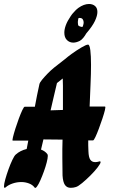

<svg xmlns="http://www.w3.org/2000/svg" viewBox="-40 -943 589 964"><path d="M39 -167Q61 -187 94 -195Q97 -214 102 -237H24Q21 -237 25 -254Q29 -271 37 -296.5Q45 -322 54.5 -347.5Q64 -373 72 -390Q80 -407 84 -407H135Q140 -436 146 -464.5Q152 -493 158 -521Q160 -529 171.5 -543Q183 -557 199 -573.5Q215 -590 230 -602L231 -603L286 -646Q300 -658 319 -672Q344 -690 368.5 -704.5Q393 -719 402 -719Q410 -719 413.5 -691Q417 -663 417 -617Q417 -573 414.5 -518.5Q412 -464 410 -408H487Q491 -408 487 -391Q483 -374 474.5 -348.5Q466 -323 456.5 -297.5Q447 -272 439 -255Q431 -238 427 -238H403Q403 -225 403 -214L404 -184Q405 -153 413.5 -141Q422 -129 438 -129Q447 -129 457 -132Q465 -135 465 -129Q465 -122 450.5 -103Q436 -84 414.5 -62.5Q393 -41 372.5 -24Q352 -7 341 -4Q329 0 315 0Q296 0 286 -14.5Q276 -29 274 -62L273 -149Q273 -171 273 -194.5Q273 -218 274 -242L178 -243Q172 -216 166 -192Q187 -184 198 -169Q200 -165 200 -160Q200 -149 194.5 -127.5Q189 -106 180.5 -82.5Q172 -59 163 -38.5Q154 -18 146 -7Q138 4 134 -1Q124 -15 105.5 -22Q87 -29 67 -29Q45 -29 24 -22Q3 -15 -11 -3Q-14 0 -16 0Q-20 0 -20 -7Q-20 -19 -13.5 -42.5Q-7 -66 2.5 -92.5Q12 -119 22 -140Q32 -161 39 -167ZM276 -470Q276 -492 276 -512Q276 -532 275 -549L246 -526Q238 -492 230 -458Q222 -424 214 -389L276 -391Q276 -411 276 -431Q276 -451 276 -470ZM361 -738Q343 -729 328 -729Q309 -729 296 -742Q283 -755 283 -779Q283 -796 290.5 -816.5Q298 -837 315 -862Q322 -873 331 -882Q341 -894 353 -903Q381 -923 407 -923Q425 -923 437 -913Q449 -903 449 -883Q449 -864 436.5 -837.5Q424 -811 393 -775Q387 -764 378.5 -753.5Q370 -743 361 -738ZM376 -811Q376 -812 378 -818Q380 -824 380 -831Q380 -839 375.5 -846Q371 -853 359 -853Q357 -853 354 -852Q352 -845 351 -835V-828Q351 -816 355.5 -813Q360 -810 369 -808H371Q373 -808 374 -808Z"/></svg>

Font: Ga Maamli
Style: Regular
Weight: 400
Designer: Afotey Clement Nii Odai, Ama Asantewa Diaka, David Abbey-Thompson
Foundry: Sorkin Type Co.
Version: Version 1.000; ttfautohint (v1.8.4.7-5d5b)